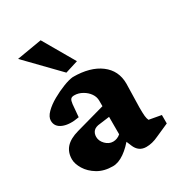

<svg xmlns="http://www.w3.org/2000/svg" viewBox="-161 -769 822 884"><g transform="rotate(-30 250.0 -326.5)"><path d="M183.6 7.8Q136.7 7.8 103.5 -12.2Q70.3 -32.2 52.7 -61Q35.2 -89.8 35.2 -114.3Q35.2 -151.4 57.1 -175.8Q79.1 -200.2 125 -212.9L279.3 -255.9V-285.2Q279.3 -305.7 267.1 -323.2Q254.9 -340.8 234.4 -352.5Q213.9 -364.3 191.4 -364.3Q177.7 -364.3 172.4 -357.4Q167 -350.6 165 -333L159.2 -266.6Q106.4 -256.8 73.2 -270.5Q40 -284.2 40 -316.4Q40 -336.9 61 -357.9Q82 -378.9 113.3 -396.5Q144.5 -414.1 175.8 -426.3Q207 -438.5 228.5 -440.4Q320.3 -440.4 373.5 -400.4Q426.8 -360.4 426.8 -291L423.8 -165Q423.8 -134.8 425.3 -120.1Q426.8 -105.5 431.6 -95.7L496.1 -84V-39.1L427.7 -8.8Q409.2 0 393.1 3.9Q377 7.8 361.3 7.8Q320.3 7.8 303.7 -33.2L284.2 -80.1L306.6 -75.2Q277.3 -37.1 245.1 -14.6Q212.9 7.8 183.6 7.8ZM241.2 -89.8Q252 -89.8 262.2 -93.8Q272.5 -97.7 281.2 -105.5V-198.2L229.5 -191.4Q205.1 -189.5 194.3 -177.7Q183.6 -166 183.6 -147.5Q183.6 -126 201.2 -107.9Q218.8 -89.8 241.2 -89.8ZM212.9 -472.7 51.8 -638.7 184.6 -661.1 281.2 -494.1Z"/></g></svg>

Font: Crimson Pro ExtraBold
Style: Regular
Weight: 800
Designer: Jacques Le Bailly
Foundry: Baron von Fonthausen
Version: Version 1.003